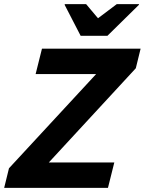

<svg xmlns="http://www.w3.org/2000/svg" viewBox="-51 -911 702 931"><path d="M-30.8 0 -7.5 -95 415 -551.7H121.7L152.5 -675H630.8L607.5 -580L185.8 -123.3H503.3L472.5 0ZM340 -737.5 262.5 -887.5 263.3 -890.8H366.7L424.2 -822.5L515 -890.8H623.3L622.5 -887.5L470 -737.5Z"/></svg>

Font: Funnel Sans
Style: Bold Italic
Weight: 700
Italic angle: -14.036°
Designer: NORD ID, Kristian Moeller
Foundry: Dicotype
Version: Version 1.000